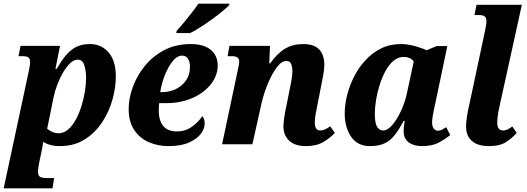

<svg xmlns="http://www.w3.org/2000/svg" viewBox="-54 -786 2869 1046"><path d="M103 -399Q106 -414 108 -426Q110 -438 110 -447Q110 -465 101.5 -472.5Q93 -480 68 -480H47L58 -536H273L248 -411H255Q278 -451 302.5 -481.5Q327 -512 358.5 -529Q390 -546 435 -546Q498 -546 537.5 -500.5Q577 -455 577 -370Q577 -309 558.5 -243Q540 -177 502.5 -120Q465 -63 408.5 -27Q352 9 276 10Q221 11 181 -13Q180 -5 178 9Q176 23 173 35L159 103Q156 118 154.5 129.5Q153 141 153 150Q153 171 164.5 177.5Q176 184 202 184H241L232 240H-34ZM265 -60Q293 -60 316.5 -80Q340 -100 358.5 -133.5Q377 -167 389.5 -207.5Q402 -248 408.5 -288Q415 -328 415 -361Q415 -399 405.5 -430Q396 -461 370 -461Q348 -461 327.5 -441Q307 -421 289 -390Q271 -359 258 -324.5Q245 -290 239 -261L203 -85Q211 -77 228 -68.5Q245 -60 265 -60Z M864 10Q805 10 755.5 -12Q706 -34 676.5 -79Q647 -124 647 -193Q647 -249 669 -310.5Q691 -372 734 -425.5Q777 -479 840 -512.5Q903 -546 986 -546Q1055 -546 1093.5 -515Q1132 -484 1132 -429Q1132 -375 1095.5 -328Q1059 -281 995 -252.5Q931 -224 849 -224H813Q812 -214 811.5 -203.5Q811 -193 811 -183Q811 -129 835.5 -99.5Q860 -70 910 -70Q956 -70 992 -96Q1028 -122 1048 -153Q1061 -141 1061 -112Q1061 -85 1040 -57Q1019 -29 975.5 -9.5Q932 10 864 10ZM827 -284Q870 -284 904.5 -301Q939 -318 960 -348.5Q981 -379 981 -421Q981 -449 970 -466Q959 -483 939 -483Q911 -483 886.5 -452.5Q862 -422 844 -376.5Q826 -331 819 -284ZM906 -606 909 -619Q927 -638 948.5 -664Q970 -690 991 -717Q1012 -744 1027 -766H1196L1193 -756Q1181 -744 1157 -724Q1133 -704 1102.5 -682Q1072 -660 1040.5 -639.5Q1009 -619 982 -606Z M1612 10Q1553 10 1521.5 -19.5Q1490 -49 1490 -99Q1491 -120 1494.5 -146Q1498 -172 1506 -208L1522 -288Q1526 -307 1532.5 -341Q1539 -375 1539 -400Q1539 -418 1533 -436Q1527 -454 1506 -454Q1484 -454 1463 -430Q1442 -406 1423 -369Q1404 -332 1390.5 -292Q1377 -252 1370 -220L1321 0H1156L1240 -397Q1243 -410 1246 -424.5Q1249 -439 1249 -450Q1249 -465 1240 -472.5Q1231 -480 1207 -480H1186L1196 -536H1417L1413 -440H1417Q1456 -495 1498.5 -520.5Q1541 -546 1599 -546Q1643 -546 1668 -530Q1693 -514 1703 -488.5Q1713 -463 1713 -433Q1713 -407 1706.5 -374.5Q1700 -342 1695 -315L1675 -213Q1669 -185 1665 -161.5Q1661 -138 1661 -117Q1661 -75 1692 -75Q1714 -75 1745 -98L1770 -62Q1747 -36 1708.5 -13Q1670 10 1612 10Z M1961 10Q1894 10 1859 -41Q1824 -92 1824 -168Q1824 -215 1837 -267Q1850 -319 1875 -368.5Q1900 -418 1937 -458Q1974 -498 2022 -522Q2070 -546 2130 -546Q2167 -546 2208 -534.5Q2249 -523 2270 -512L2324 -535H2383L2318 -225Q2315 -214 2311 -194.5Q2307 -175 2303.5 -154.5Q2300 -134 2300 -120Q2300 -97 2309 -85.5Q2318 -74 2332 -74Q2345 -74 2354.5 -79.5Q2364 -85 2377 -93L2399 -50Q2374 -30 2338 -10Q2302 10 2244 10Q2200 10 2172.5 -10.5Q2145 -31 2145 -73Q2145 -96 2151 -127H2145Q2122 -84 2098.5 -53Q2075 -22 2043 -6Q2011 10 1961 10ZM2033 -75Q2058 -75 2084.5 -106.5Q2111 -138 2133 -187Q2155 -236 2165 -288L2200 -451Q2191 -464 2176.5 -470Q2162 -476 2146 -476Q2115 -476 2090 -455Q2065 -434 2046 -399Q2027 -364 2014 -322.5Q2001 -281 1994.5 -240Q1988 -199 1988 -167Q1988 -114 2001 -94.5Q2014 -75 2033 -75Z M2610 10Q2549 10 2517 -18Q2485 -46 2485 -96Q2485 -119 2490 -152Q2495 -185 2507 -236L2589 -621Q2592 -634 2594 -648Q2596 -662 2596 -672Q2596 -688 2587.5 -696Q2579 -704 2554 -704H2531L2542 -760H2789L2668 -210Q2661 -179 2658 -157.5Q2655 -136 2655 -117Q2655 -75 2687 -75Q2699 -75 2710.5 -80.5Q2722 -86 2737 -97L2761 -62Q2738 -35 2703.5 -12.5Q2669 10 2610 10Z"/></svg>

Font: Noto Serif SemiCondensed ExtraBold
Style: Italic
Weight: 800
Width: 4
Italic angle: -12°
Designer: Monotype Design Team
Foundry: Monotype Imaging Inc.
Version: Version 2.014; ttfautohint (v1.8.4.7-5d5b)